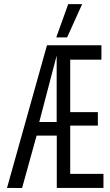

<svg xmlns="http://www.w3.org/2000/svg" viewBox="-20 -922 539 942"><path d="M14.4 0 210.5 -700H477.6V-629.2H324.5V-371.7H460.1V-305.8H324.5V-69H487.6V0H258.6V-256.6H159.6L88.4 0.4ZM172.6 -323.3H258V-649.4ZM256 -738.5 314.7 -901.7H383L309.3 -738.5Z"/></svg>

Font: Georama ExtraCondensed Thin
Style: Regular
Weight: 100
Width: 2
Designer: Jean-Baptiste Levee
Foundry: Production Type
Version: Version 1.001